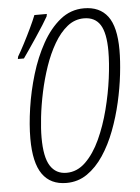

<svg xmlns="http://www.w3.org/2000/svg" viewBox="-53 -766 595 817"><g transform="rotate(-5 245.0 -357.0)"><path d="M198.2 9.8Q129.9 9.8 95.5 -39.3Q61 -88.4 61 -191.4Q61 -250 71.5 -321.3Q82 -392.6 103.3 -463.4Q124.5 -534.2 157.5 -593.3Q190.4 -652.3 234.9 -688.2Q279.3 -724.1 336.4 -724.1Q403.3 -724.1 437.5 -678.7Q471.7 -633.3 471.7 -534.2Q471.7 -488.3 465.1 -430.7Q458.5 -373 444.6 -312Q430.7 -251 408.9 -193.6Q387.2 -136.2 356.7 -90.3Q326.2 -44.4 286.9 -17.3Q247.6 9.8 198.2 9.8ZM202.1 -33.2Q247.6 -33.2 283.7 -68.4Q319.8 -103.5 346.2 -160.9Q372.6 -218.3 389.9 -285.6Q407.2 -353 415.8 -418.2Q424.3 -483.4 424.3 -533.7Q424.3 -611.3 401.9 -646.5Q379.4 -681.6 332.5 -681.6Q293 -681.6 261.2 -656Q229.5 -630.4 204.6 -587.6Q179.7 -544.9 161.6 -492.2Q143.6 -439.5 131.8 -384.3Q120.1 -329.1 114.5 -279.1Q108.9 -229 108.9 -191.9Q108.9 -107.9 132.8 -70.6Q156.7 -33.2 202.1 -33.2ZM37.6 -533.7 39.6 -543.9Q52.2 -564.9 68.6 -596.4Q85 -627.9 100.1 -659.7Q115.2 -691.4 124 -713.9H177.2L175.3 -703.6Q168.9 -691.9 154.3 -668.7Q139.6 -645.5 121.8 -618.9Q104 -592.3 88.1 -569.1Q72.3 -545.9 63.5 -533.7Z"/></g></svg>

Font: Open Sans Condensed Light
Style: Italic
Weight: 300
Width: 3
Italic angle: -12°
Designer: Monotype Design Team
Foundry: Monotype Imaging Inc.
Version: Version 3.000; ttfautohint (v1.8.4)